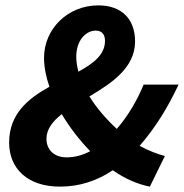

<svg xmlns="http://www.w3.org/2000/svg" viewBox="-20 -683 685 715"><path d="M264 -472C264 -532 299 -569 337 -569C359 -569 371 -555 371 -531C371 -479 328 -447 272 -416C267 -435 264 -454 264 -472ZM203 12C277 12 342 -10 400 -49C444 -18 492 3 538 12L594 -102C568 -109 534 -121 500 -140C561 -210 607 -287 645 -368H515C489 -306 457 -252 415 -203C376 -239 340 -280 313 -324C397 -374 483 -431 483 -529C483 -611 434 -663 346 -663C232 -663 144 -575 144 -468C144 -434 151 -397 164 -360C85 -316 14 -259 14 -152C14 -55 83 12 203 12ZM153 -166C153 -202 176 -231 210 -258C239 -209 276 -161 316 -120C286 -104 256 -97 228 -97C181 -97 153 -126 153 -166Z"/></svg>

Font: Source Sans Pro
Style: Bold Italic
Weight: 700
Italic angle: -11°
Designer: Paul D. Hunt
Foundry: Adobe Systems Incorporated
Version: Version 3.006;hotconv 1.0.111;makeotfexe 2.5.65597